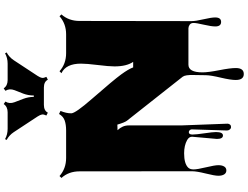

<svg xmlns="http://www.w3.org/2000/svg" viewBox="-168 -854 1317 1021"><g transform="rotate(-90 490.5 -343.5)"><path d="M443.4 -768.6Q412.6 -768.6 401.9 -747.6L386.7 -755.4Q393.6 -769.5 392.1 -778.8Q390.6 -788.1 381.8 -801.8L298.3 -928.7Q282.2 -953.1 256.8 -966.8L261.2 -975.1Q285.6 -961.4 316.4 -961.4H403.8Q433.6 -961.4 447.8 -982.4L460.9 -973.1Q447.3 -952.1 457.5 -924.8L475.1 -878.9Q485.8 -850.6 485.8 -822.3H493.2Q493.2 -852.1 503.4 -878.9L521.5 -924.8Q531.7 -952.1 518.1 -973.1L531.2 -982.4Q545.4 -961.4 575.2 -961.4H662.6Q692.9 -961.4 717.3 -975.1L722.2 -966.8Q696.8 -953.1 680.7 -928.7L597.2 -801.8Q588.4 -788.1 586.9 -778.8Q585.4 -769.5 592.3 -755.4L577.1 -747.6Q566.4 -768.6 535.6 -768.6ZM262.2 151.4 273.9 19Q273.9 3.4 256.3 -6.8Q227.5 -22.9 186 -22.9Q130.4 -22.9 109.4 -1Q100.1 8.8 100.1 27.6Q100.1 46.4 111.3 93.3Q122.6 140.1 122.6 159.4Q122.6 178.7 115.5 190.2Q108.4 201.7 94.7 201.7Q81.1 201.7 73.7 190.2Q66.4 178.7 66.4 159.2Q66.4 139.6 78.4 91.8Q90.3 43.9 90.3 19.5L89.8 -579.1Q89.8 -636.7 54.7 -675.3L64.9 -685.5Q104.5 -650.4 161.1 -650.4H307.1Q338.4 -650.4 360.1 -658Q381.8 -665.5 395 -688L411.1 -680.2Q398.4 -649.9 398.4 -623Q398.4 -601.1 475.6 -512.7Q576.2 -397.5 605 -357.9Q633.8 -318.4 642.6 -293.9H671.9Q647.9 -329.1 647.9 -393.1Q647.9 -422.9 655.3 -482.2Q662.6 -541.5 662.6 -571.3Q662.6 -651.4 611.8 -675.3L622.1 -685.5Q661.6 -650.4 718.3 -650.4H818.4Q875 -650.4 914.6 -685.5L924.3 -675.3Q889.6 -636.2 889.6 -579.1L888.7 17.1Q888.7 38.1 898.4 79.8Q908.2 121.6 908.2 142.6Q908.2 173.8 884.3 173.8Q860.4 173.8 860.4 142.6Q860.4 122.1 869.6 82.3Q878.9 42.5 878.9 27.6Q878.9 12.7 869.1 6.3Q859.4 0 850.1 0H657.2Q616.2 0 616.2 74.7Q616.2 105.5 627.7 163.8Q639.2 222.2 639.2 252Q639.2 294.4 607.4 294.4Q575.7 294.4 575.7 251.5Q575.7 224.1 588.1 171.9Q600.6 119.6 601.1 93.3L602.1 28.3Q603.5 -17.1 592.8 -30.8L358.9 -327.1Q349.6 -339.4 338.4 -377.9L308.6 -377Q334 -350.6 334 -318.4V-39.6L343.3 207.5Q343.3 215.3 338.6 220.9Q334 226.6 325.9 226.6Q317.9 226.6 312.5 220Q307.1 213.4 307.1 205.1L313 17.6Q313 11.7 308.6 6.8Q304.2 2 298.3 2Q285.6 2 285.6 21.5Q285.6 41 292.2 85.4Q298.8 129.9 298.8 146.5Q298.8 183.6 280.5 183.6Q262.2 183.6 262.2 151.4Z"/></g></svg>

Font: Nosifer
Style: Regular
Weight: 400
Version: Version 001.002